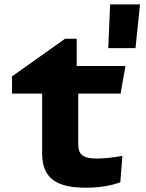

<svg xmlns="http://www.w3.org/2000/svg" viewBox="-20 -839 660 870"><path d="M470.5 -621H594L614.5 -819H479ZM34.5 -415H171V-143.5C171 -26 242.5 11.5 370 11.5C434.5 11.5 483.5 1.5 525 -12.5L534.5 -132.5C502 -127 456 -120.5 419.5 -120.5C348.5 -120.5 334.5 -145 334.5 -186V-415H526.5L548.5 -540H327.5V-663.5H275L34.5 -493Z"/></svg>

Font: Monaspace Argon ExtraBold
Style: Bold
Weight: 800
Designer: Riley Cran & the Lettermatic Team
Foundry: Lettermatic
Version: Version 1.000 (Monaspace Argon)